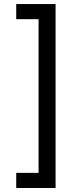

<svg xmlns="http://www.w3.org/2000/svg" viewBox="-20 -792 405 948"><path d="M60.1 61.5H170.4V-697.3H60.1V-772H254.4V136.2H60.1Z"/></svg>

Font: Raveo Variable
Style: Regular
Weight: 400
Designer: Jakub Foglar, Rasmus Andersson (Inter)
Foundry: Jakubfoglar.com
Version: Version 1.000;Glyphs 3.2.3 (3260)